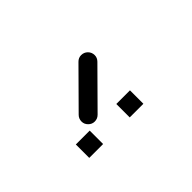

<svg xmlns="http://www.w3.org/2000/svg" viewBox="-38 -974 617 617"><g transform="rotate(-45 270.0 -666.0)"><path d="M114 -601H177V-540H114ZM298 -601H360V-540H298ZM179 -640Q179 -653 188 -662L308 -783Q317 -792 329 -792Q342 -792 351 -783Q360 -774 360 -761Q360 -749 351 -740L231 -619Q222 -610 209 -610Q197 -610 188 -619Q179 -628 179 -640Z"/></g></svg>

Font: IBM 3270
Style: Regular
Weight: 400
Monospace: yes
Version: Version 2.3.1